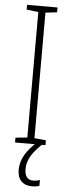

<svg xmlns="http://www.w3.org/2000/svg" viewBox="-62 -744 356 992"><g transform="rotate(5 116.0 -248.0)"><path d="M195 0H37V-25L98 -31V-682L37 -689V-714H195V-689L135 -682V-31L195 -25ZM103 132Q103 188 148 188Q158 188 167.5 186Q177 184 182 182V212Q175 215 165 216.5Q155 218 144 218Q108 218 88 197.5Q68 177 68 138Q68 98 90 60.5Q112 23 151 -10L176 0Q138 36 120.5 67Q103 98 103 132Z"/></g></svg>

Font: Noto Sans Arabic ExtCond ExtLt
Style: Regular
Weight: 200
Width: 2
Designer: Monotype Design Team, Nadine Chahine, Nizar Qandah and Khaled Hosny
Foundry: Monotype Imaging Inc.
Version: Version 2.012; ttfautohint (v1.8.4.7-5d5b)